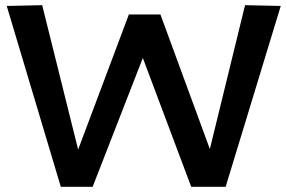

<svg xmlns="http://www.w3.org/2000/svg" viewBox="-20 -722 1111 742"><path d="M852 0H719L532 -498L338 0H215L6 -699L143 -702L282 -144L478 -666H600L791 -146L927 -702L1065 -699Z"/></svg>

Font: Georama Extended Medium
Style: Regular
Weight: 500
Width: 7
Designer: Jean-Baptiste Levee
Foundry: Production Type
Version: Version 1.000